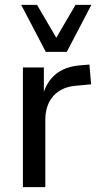

<svg xmlns="http://www.w3.org/2000/svg" viewBox="-20 -768 409 788"><path d="M74 0V-491H160V-379H156Q172 -434 210 -464.5Q248 -495 310 -500L347 -503L354 -422L291 -416Q232 -411 199 -374Q166 -337 166 -276V0ZM168 -555 67 -748H132L211 -613L290 -748H355L254 -555Z"/></svg>

Font: Nunito Sans 10pt SemiCondensed Medium
Style: Regular
Weight: 500
Width: 4
Designer: Vernon Adams
Foundry: Vernon Adams
Version: Version 3.101;gftools[0.9.27]